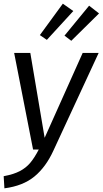

<svg xmlns="http://www.w3.org/2000/svg" viewBox="-29 -814 559 1045"><path d="M262 5Q221 95 158.5 146.5Q96 198 -5 211L-9 145Q45 135 78.5 117.5Q112 100 135 73Q158 46 182 0H151L48 -526H136L214 -64L421 -526H508ZM370 -754 226 -597 188 -623 313 -794ZM510 -741 359 -592 322 -620 456 -783Z"/></svg>

Font: Fira Sans Book
Style: Italic
Weight: 350
Italic angle: -8°
Designer: bBox Type GmbH & Carrois Corporate GbR & Edenspiekermann AG
Foundry: bBox Type GmbH & Carrois Corporate GbR & Edenspiekermann AG
Version: Version 4.301